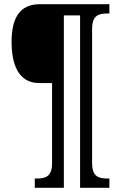

<svg xmlns="http://www.w3.org/2000/svg" viewBox="-20 -780 573 911"><path d="M145 111H283V-707H360V111H499V67H488C449 67 417 58 417 -5V-644C417 -707 449 -716 488 -716H499V-760H168C70 -760 35 -689 35 -582C35 -478 65 -386 166 -386H227V-5C227 58 195 67 156 67H145Z"/></svg>

Font: Noto Serif Ethiopic Condensed Medium
Style: Regular
Weight: 500
Width: 3
Designer: Monotype Design Team
Foundry: Monotype Imaging Inc.
Version: Version 2.102